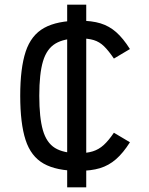

<svg xmlns="http://www.w3.org/2000/svg" viewBox="-20 -721 640 826"><path d="M318 14Q223 14 168 -17Q113 -48 90 -119Q67 -190 67 -309Q67 -428 90.5 -499Q114 -570 170 -601Q226 -632 322 -632Q375 -632 412.5 -620.5Q450 -609 480 -582.5Q510 -556 539 -510L470 -469Q447 -503 427.5 -522Q408 -541 383.5 -548.5Q359 -556 322 -556Q256 -556 218.5 -533.5Q181 -511 165 -457.5Q149 -404 149 -309Q149 -215 164.5 -161Q180 -107 216.5 -84.5Q253 -62 318 -62Q354 -62 379.5 -70Q405 -78 426 -97Q447 -116 470 -150L539 -109Q510 -63 479 -36Q448 -9 410 2.5Q372 14 318 14ZM269 85V-701H351V85Z"/></svg>

Font: Victor Mono Thin Medium
Style: Regular
Weight: 500
Monospace: yes
Version: Version 1.561;gftools[0.9.30]